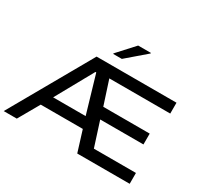

<svg xmlns="http://www.w3.org/2000/svg" viewBox="-190 -1161 1493 1411"><g transform="rotate(30 556.5 -455.5)"><path d="M-11 0 380 -688H1058V-596H541L607 -393H1001V-301H634L701 -92H1058V0H613L558 -177H201L100 0ZM253 -269H529L436 -586H429ZM476 -766V-771L604 -911H712V-906L549 -766Z"/></g></svg>

Font: Saira Expanded Medium
Style: Regular
Weight: 500
Width: 7
Designer: Hector Gatti with collaboration of the Omnibus-Type team
Foundry: Omnibus-Type
Version: Version 1.100; ttfautohint (v1.8.3)